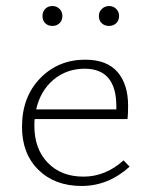

<svg xmlns="http://www.w3.org/2000/svg" viewBox="-20 -613 502 637"><path d="M154 -527Q139 -527 130 -536Q121 -545 121 -560Q121 -574 130 -583.5Q139 -593 154 -593Q168 -593 177.5 -583.5Q187 -574 187 -560Q187 -545 177.5 -536Q168 -527 154 -527ZM342 -527Q327 -527 317.5 -536Q308 -545 308 -560Q308 -574 318 -583.5Q328 -593 342 -593Q356 -593 365.5 -583.5Q375 -574 375 -560Q375 -545 365.5 -536Q356 -527 342 -527ZM390 -81 410 -60Q339 4 251 4Q162 4 107.5 -49.5Q53 -103 53 -192Q53 -291 113 -353Q173 -415 263 -415Q334 -415 369.5 -374.5Q405 -334 405 -262Q405 -231 403 -218H95Q94 -211 94 -196Q94 -119 138.5 -73Q183 -27 257 -27Q330 -27 390 -81ZM261 -385Q201 -385 157.5 -348.5Q114 -312 100 -250H366V-260Q366 -385 261 -385Z"/></svg>

Font: EauTestInfant Light
Style: Regular
Weight: 300
Designer: Christian Thalmann (Catharsis Fonts)
Version: Version 0.001;PS 000.001;hotconv 1.0.88;makeotf.lib2.5.64775